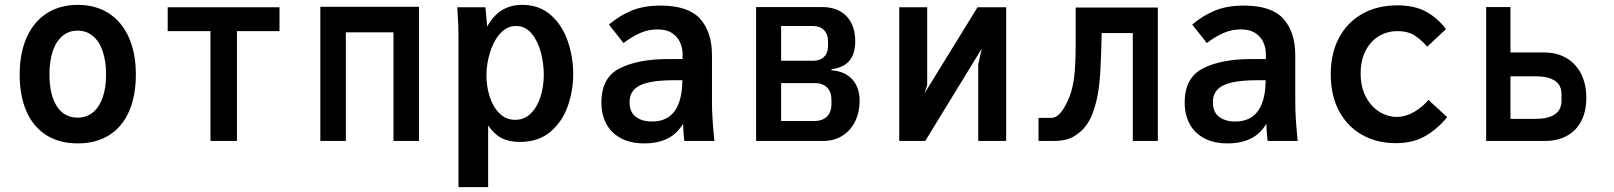

<svg xmlns="http://www.w3.org/2000/svg" viewBox="-20 -580 6640 790"><path d="M61 -273Q61 -362 90.2 -426.8Q119.5 -491.5 173.2 -525.8Q227 -560 300 -560Q373 -560 426.8 -525.8Q480.5 -491.5 509.8 -426.8Q539 -362 539 -273Q539 -186.5 511.5 -122.8Q484 -59 430.2 -24.5Q376.5 10 300 10Q223.5 10 169.8 -24.5Q116 -59 88.5 -122.5Q61 -186 61 -273ZM416.5 -273Q416.5 -328.5 402.5 -369.2Q388.5 -410 362 -432Q335.5 -454 299.5 -454Q263.5 -454 237.2 -432.2Q211 -410.5 197.2 -369.8Q183.5 -329 183.5 -273Q183.5 -190 213.8 -143Q244 -96 299 -96Q336 -96 362.2 -117.5Q388.5 -139 402.5 -178.8Q416.5 -218.5 416.5 -273Z M846 -452H670V-550H1130V-452H955V0H846Z M1298 -552H1704V0H1599V-447H1403V0H1298Z M1863 -523 1861.5 -550H1977.5L1984.5 -471Q2011.5 -518 2046.8 -539Q2082 -560 2128.5 -560Q2199.5 -560 2246.8 -517.8Q2294 -475.5 2316.2 -410.5Q2338.5 -345.5 2338.5 -275.5Q2338.5 -208 2316.5 -144.2Q2294.5 -80.5 2245.2 -38.2Q2196 4 2119 4Q2074.5 4 2043.2 -12.2Q2012 -28.5 1988.5 -64V190H1866.5V-431Q1866.5 -477.5 1863 -523ZM2217.5 -272.5Q2217.5 -317.5 2205.5 -363.8Q2193.5 -410 2167.8 -441.5Q2142 -473 2103.5 -473Q2065.5 -473 2037.8 -441.8Q2010 -410.5 1995.8 -363.2Q1981.5 -316 1981.5 -269.5Q1981.5 -225.5 1994.5 -183.5Q2007.5 -141.5 2034.5 -114.2Q2061.5 -87 2100 -87Q2138 -87 2164.8 -114Q2191.5 -141 2204.5 -183.5Q2217.5 -226 2217.5 -272.5Z M2454.5 -158Q2454.5 -261 2530.2 -299Q2606 -337 2727.5 -337H2788.5V-359Q2788.5 -381.5 2779 -404.2Q2769.5 -427 2746.5 -443Q2723.5 -459 2685 -459Q2647.5 -459 2613.2 -443.8Q2579 -428.5 2545.5 -403L2485.5 -479Q2531.5 -517.5 2580.8 -537.2Q2630 -557 2698 -557Q2812 -557 2860.8 -502.5Q2909.5 -448 2909.5 -352V-158Q2909.5 -95 2919.5 0H2795.5Q2792 -30.5 2790.5 -71Q2744 10 2631 10Q2574 10 2534.2 -11.5Q2494.5 -33 2474.5 -70.8Q2454.5 -108.5 2454.5 -158ZM2787.5 -250H2756.5Q2691.5 -250 2651 -241.2Q2610.5 -232.5 2590.5 -212.8Q2570.5 -193 2570.5 -159.5Q2570.5 -118.5 2596.2 -99.2Q2622 -80 2662.5 -80Q2726 -80 2756.8 -124.5Q2787.5 -169 2787.5 -250Z M3091 -551H3364Q3405.5 -551 3436 -534Q3466.5 -517 3482.8 -485.5Q3499 -454 3499 -411Q3499 -359 3475 -330.2Q3451 -301.5 3401 -295V-291Q3459 -286 3488 -252.2Q3517 -218.5 3517 -165Q3517 -119 3498.8 -81.2Q3480.5 -43.5 3446.5 -21.8Q3412.5 0 3367 0H3091ZM3401 -151V-171Q3401 -202.5 3382.8 -220.2Q3364.5 -238 3334 -238H3194V-82H3329Q3363.5 -82 3382.2 -100.2Q3401 -118.5 3401 -151ZM3387 -391V-411Q3387 -439.5 3370.2 -456.2Q3353.5 -473 3325 -473H3194V-330H3325Q3354 -330 3370.5 -346Q3387 -362 3387 -391Z M3680 -550H3795V-230L3784 -196L4002 -550H4120V0H4005V-315L4019.5 -380L3787 0H3680Z M4253 -95H4306Q4330.5 -95 4352.8 -128Q4375 -161 4388 -204Q4398 -239 4402 -285.2Q4406 -331.5 4406 -397V-549H4744V0H4641V-444H4513L4511 -370Q4508.5 -284.5 4503.2 -235.5Q4498 -186.5 4486 -145Q4474.5 -104 4457.8 -76.8Q4441 -49.5 4418 -32Q4396 -14.5 4372.2 -7.2Q4348.5 0 4313 0H4253Z M4854.5 -158Q4854.5 -261 4930.2 -299Q5006 -337 5127.5 -337H5188.5V-359Q5188.5 -381.5 5179 -404.2Q5169.5 -427 5146.5 -443Q5123.5 -459 5085 -459Q5047.5 -459 5013.2 -443.8Q4979 -428.5 4945.5 -403L4885.5 -479Q4931.5 -517.5 4980.8 -537.2Q5030 -557 5098 -557Q5212 -557 5260.8 -502.5Q5309.5 -448 5309.5 -352V-158Q5309.5 -95 5319.5 0H5195.5Q5192 -30.5 5190.5 -71Q5144 10 5031 10Q4974 10 4934.2 -11.5Q4894.5 -33 4874.5 -70.8Q4854.5 -108.5 4854.5 -158ZM5187.5 -250H5156.5Q5091.5 -250 5051 -241.2Q5010.5 -232.5 4990.5 -212.8Q4970.5 -193 4970.5 -159.5Q4970.5 -118.5 4996.2 -99.2Q5022 -80 5062.5 -80Q5126 -80 5156.8 -124.5Q5187.5 -169 5187.5 -250Z M5455.5 -275Q5455.5 -360 5489.2 -424Q5523 -488 5585 -523Q5647 -558 5729.5 -558Q5801.5 -558 5849.5 -531Q5897.5 -504 5929.5 -460L5852.5 -388Q5824.5 -419.5 5797.5 -435.8Q5770.5 -452 5731.5 -452Q5687 -452 5652.2 -430.5Q5617.5 -409 5598 -369.5Q5578.5 -330 5578.5 -278Q5578.5 -222.5 5599.8 -182Q5621 -141.5 5655.2 -120.2Q5689.5 -99 5727.5 -99Q5763 -99 5797.8 -119Q5832.5 -139 5857.5 -169L5934.5 -98Q5896 -50.5 5845.5 -20.8Q5795 9 5722.5 9Q5645.5 9 5585 -24.8Q5524.5 -58.5 5490 -122.5Q5455.5 -186.5 5455.5 -275Z M6095 -551H6195V-364H6335Q6386.5 -364 6425.5 -341Q6464.5 -318 6485.8 -275.8Q6507 -233.5 6507 -178Q6507 -122 6486.2 -82Q6465.5 -42 6427 -21Q6388.5 0 6336 0H6095ZM6405 -166V-192Q6405 -230.5 6377 -248.2Q6349 -266 6301 -266H6195V-91H6301Q6349 -91 6377 -109.2Q6405 -127.5 6405 -166Z"/></svg>

Font: JuliaMono
Style: Bold
Weight: 700
Monospace: yes
Designer: cormullion
Foundry: corm
Version: Version 0.055; ttfautohint (v1.8.4)